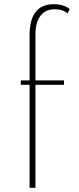

<svg xmlns="http://www.w3.org/2000/svg" viewBox="-20 -895 375 915"><path d="M121 0H149V-491H285V-512H149V-732Q149 -788.5 173 -819.8Q197 -851 241.5 -851Q279 -851 302 -831L312 -852Q283 -875 237 -875Q121 -875 121 -727V-512H79V-491H121Z"/></svg>

Font: Spartan Thin
Style: Regular
Weight: 100
Designer: Matt Bailey, Mirko Velimirovic
Foundry: Matt Bailey
Version: Version 1.003; ttfautohint (v1.8.3)